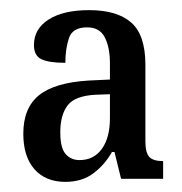

<svg xmlns="http://www.w3.org/2000/svg" viewBox="-20 -739 360 379"><path d="M109 -380Q70 -380 48 -405Q26 -430 26 -475Q26 -526 57 -551Q88 -576 155 -580L197 -582V-614Q197 -645 187 -665Q177 -685 152 -685Q123 -685 116 -663.5Q109 -642 109 -615Q77 -615 62 -622Q47 -629 47 -650Q47 -682 76 -700.5Q105 -719 156 -719Q211 -719 239 -694.5Q267 -670 267 -611V-460Q267 -438 274.5 -429.5Q282 -421 302 -421V-386H219L206 -439H201Q187 -414 164.5 -397Q142 -380 109 -380ZM137 -423Q165 -423 181 -445Q197 -467 197 -506V-553L169 -552Q128 -550 113.5 -531Q99 -512 99 -478Q99 -447 109.5 -435Q120 -423 137 -423Z"/></svg>

Font: Noto Serif ExtraCondensed Medium
Style: Regular
Weight: 500
Width: 2
Designer: Monotype Design Team
Foundry: Monotype Imaging Inc.
Version: Version 2.015